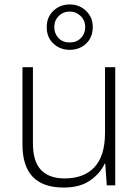

<svg xmlns="http://www.w3.org/2000/svg" viewBox="-20 -833 628 863"><path d="M498 -531V0H460L453 -98H451Q430 -53 384.5 -21.5Q339 10 266 10Q81 10 81 -183V-531H128V-188Q128 -107 164.5 -69Q201 -31 270 -31Q358 -31 405 -82Q452 -133 452 -236V-531ZM294 -609Q250 -609 220 -637Q190 -665 190 -711Q190 -756 220 -784.5Q250 -813 294 -813Q337 -813 367 -784Q397 -755 397 -712Q397 -665 367 -637Q337 -609 294 -609ZM294 -642Q324 -642 343.5 -662Q363 -682 363 -711Q363 -741 342.5 -761Q322 -781 294 -781Q264 -781 244 -761Q224 -741 224 -711Q224 -682 243 -662Q262 -642 294 -642Z"/></svg>

Font: Noto Sans Thaana ExtraLight
Style: Regular
Weight: 200
Designer: David Williams
Foundry: Google Inc.
Version: Version 3.001; ttfautohint (v1.8.4.7-5d5b)